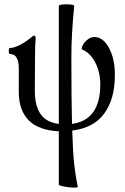

<svg xmlns="http://www.w3.org/2000/svg" viewBox="-20 -596 579 888"><path d="M339.8 268.1Q337.4 272.5 317.9 271.7Q298.3 271 275.1 266.6Q252 262.2 252 257.8V11.2Q158.2 6.8 112.5 -39.8Q66.9 -86.4 66.9 -169.9V-279.8Q66.9 -346.2 25.9 -346.2Q20.5 -346.2 20.5 -360.1Q20.5 -374 25.9 -374Q42.5 -374 68.1 -386.2Q93.8 -398.4 119.1 -418.9Q132.8 -431.2 138.2 -431.2Q145 -431.2 145 -417Q142.1 -393.1 142.1 -341.8L141.1 -170.9Q142.1 -105 168.2 -67.6Q194.3 -30.3 252 -22.9V-568.8Q252 -573.2 270 -575.2Q288.1 -577.1 305.9 -575.2Q323.7 -573.2 323.2 -568.8Q310.1 -438.5 310.1 -334Q310.1 -140.1 313 -22.9Q443.8 -41 443.8 -205.1Q443.8 -261.7 420.4 -307.1Q397 -352.5 357.9 -368.2Q357.9 -387.2 377 -406Q396 -424.8 416 -424.8Q457.5 -424.8 484.9 -373Q512.2 -321.3 511.2 -247.1Q511.2 -138.2 462.4 -71.3Q413.6 -4.4 314 7.8Q317.4 112.3 323.5 166.5Q329.6 220.7 339.8 268.1Z"/></svg>

Font: Junicode SmCond
Style: Regular
Weight: 400
Width: 4
Designer: Peter S. Baker
Version: Version 2.206